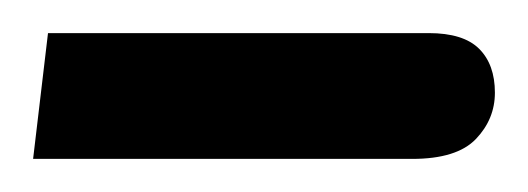

<svg xmlns="http://www.w3.org/2000/svg" viewBox="-20 -91 319 116"><path d="M0 5 9 -71H239Q260 -71 269.5 -61.5Q279 -52 279 -35Q279 -19 267.5 -7Q256 5 229 5Z"/></svg>

Font: Noto Sans Arabic Condensed
Style: Regular
Weight: 400
Width: 3
Designer: Monotype Design Team, Nadine Chahine, Nizar Qandah and Khaled Hosny
Foundry: Monotype Imaging Inc.
Version: Version 2.012